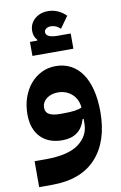

<svg xmlns="http://www.w3.org/2000/svg" viewBox="-105 -797 692 1094"><g transform="rotate(-10 241.5 -249.5)"><path d="M30 90H94Q225 90 286 44.5Q347 -1 347 -73V-99H341Q326 -48 292.5 -24Q259 0 208 0Q127 0 81.5 -47.5Q36 -95 36 -180Q36 -232 51.5 -276.5Q67 -321 94.5 -353.5Q122 -386 159.5 -404.5Q197 -423 241 -423Q290 -423 328.5 -402.5Q367 -382 393.5 -343.5Q420 -305 434 -249Q448 -193 448 -123Q448 48 360.5 144Q273 240 104 240H30ZM239 -150Q278 -150 304 -153.5Q330 -157 346 -165Q342 -214 309 -243.5Q276 -273 228 -273Q189 -273 162.5 -252.5Q136 -232 136 -200Q136 -173 158 -161.5Q180 -150 218 -150ZM122 -584H164L165 -589Q145 -611 145 -642Q145 -684 175.5 -711.5Q206 -739 254 -739Q283 -739 310 -727Q337 -715 357 -694L309 -627Q285 -651 254 -651Q237 -651 226.5 -643Q216 -635 216 -624Q216 -591 285 -591H359V-503H122Z"/></g></svg>

Font: IBM Plex Arabic
Style: Bold
Weight: 700
Designer: Mike Abbink, Paul van der Laan, Pieter van Rosmalen, Wael Morcos, Khajak Apelian
Foundry: Bold Monday
Version: Version 1.0